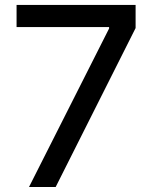

<svg xmlns="http://www.w3.org/2000/svg" viewBox="-20 -747 616 767"><path d="M202.4 0 521.7 -634.9V-727.3H46.2V-638.8H415.8V-633.2L95.9 0Z"/></svg>

Font: Inter 465
Style: Regular
Weight: 400
Designer: Rasmus Andersson
Foundry: rsms
Version: Version 3.019;Glyphs 3.1.2 (3151)